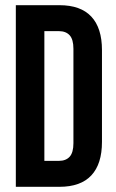

<svg xmlns="http://www.w3.org/2000/svg" viewBox="-20 -720 446 740"><path d="M41 -700H209Q291 -700 332 -656Q373 -612 373 -527V-173Q373 -88 332 -44Q291 0 209 0H41ZM207 -100Q234 -100 248.5 -116Q263 -132 263 -168V-532Q263 -568 248.5 -584Q234 -600 207 -600H151V-100Z"/></svg>

Font: Booming Bebas 2
Style: Regular
Weight: 400
Designer: Ryoichi Tsunekawa
Foundry: Ryoichi Tsunekawa
Version: Version 2.000